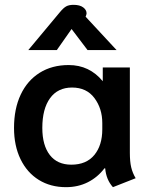

<svg xmlns="http://www.w3.org/2000/svg" viewBox="-20 -764 619 794"><path d="M38 -235Q38 -314 65.5 -372.5Q93 -431 144 -463Q195 -495 264 -495Q350 -495 405 -428V-485H517V-132Q517 -96 522.5 -72.5Q528 -49 541 -27L447 10Q419 -21 415 -68H412Q384 -31 343.5 -10.5Q303 10 253 10Q189 10 140.5 -20Q92 -50 65 -105.5Q38 -161 38 -235ZM403 -229V-255Q403 -315 370.5 -358.5Q338 -402 278 -402Q219 -402 187 -358Q155 -314 155 -235Q155 -163 186 -123Q217 -83 275 -83Q337 -83 370 -123Q403 -163 403 -229ZM228 -714Q242 -731 253.5 -737.5Q265 -744 284 -744Q310 -744 324 -733.5Q338 -723 338 -709Q338 -706 336 -700L334 -695L462 -557H342L276 -644L215 -557H97Z"/></svg>

Font: Niramit SemiBold
Style: Regular
Weight: 600
Designer: Katatrad Aksorn Co.,Ltd.
Foundry: Cadson Demak Co.,Ltd.
Version: Version 1.001; ttfautohint (v1.6)